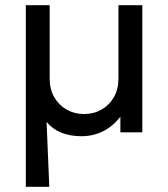

<svg xmlns="http://www.w3.org/2000/svg" viewBox="-20 -510 648 740"><path d="M79.5 210V-490H171.5V-206.5Q171.5 -166 189.2 -135.2Q207 -104.5 237 -87.5Q267 -70.5 304 -70.5Q341 -70.5 371 -87.5Q401 -104.5 418.8 -135.2Q436.5 -166 436.5 -206.5V-490H528.5V0H444V-60Q415 -23 377 -4Q339 15 294 15Q251.5 15 217.5 1.8Q183.5 -11.5 159.5 -40L170 210Z"/></svg>

Font: Geologica Roman Light
Style: Regular
Weight: 300
Designer: Sindre Bremnes, Frode Helland
Foundry: Monokrom Skriftforlag AS
Version: Version 1.010;gftools[0.9.28]